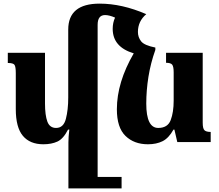

<svg xmlns="http://www.w3.org/2000/svg" viewBox="-20 -783 1208 1058"><path d="M650 192H518V-646Q518 -700 559 -700Q582 -700 614 -686Q601 -658 601 -624Q601 -524 717 -489Q624 -329 624 -181Q624 -80 671.5 -34Q719 12 795 12Q842 12 876 -5Q910 -22 936 -69H941L957 0H1141V-56Q1116 -56 1106.5 -65.5Q1097 -75 1097 -107V-492H895V-437Q921 -437 929 -426.5Q937 -416 937 -384V-229Q937 -164 920.5 -121Q904 -78 852 -78Q786 -78 786 -212Q786 -285 798 -360Q810 -435 836 -508V-521Q775 -533 757.5 -555.5Q740 -578 740 -607Q740 -666 786 -705Q652 -763 529 -763Q356 -763 356 -620V-245Q356 -178 343 -128Q330 -78 289 -78Q254 -78 241 -113Q228 -148 228 -213V-492H23V-436Q53 -436 60 -425.5Q67 -415 67 -380V-182Q67 -81 106 -34.5Q145 12 219 12Q264 12 296.5 -3Q329 -18 355 -69H362Q357 -29 357 1V255H650Z"/></svg>

Font: Noto Serif Armenian SemiCondensed Extra
Style: Regular
Weight: 800
Width: 4
Designer: Monotype Design Team
Foundry: Monotype Imaging Inc.
Version: Version 1.901